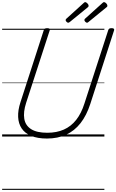

<svg xmlns="http://www.w3.org/2000/svg" viewBox="-20 -1279 1090 1799"><path d="M420 19Q332 19 273 -5.5Q214 -30 183.5 -75Q153 -120 150 -183Q147 -246 172 -322L390 -996Q393 -1006 400 -1010.5Q407 -1015 423 -1015Q437 -1015 443.5 -1010Q450 -1005 446 -995L225 -316Q197 -229 207.5 -166Q218 -103 271.5 -69Q325 -35 423 -35Q511 -35 578.5 -65Q646 -95 694 -156Q742 -217 771 -309L994 -996Q997 -1006 1003.5 -1010.5Q1010 -1015 1026 -1015Q1055 -1015 1049 -995L826 -305Q791 -197 734.5 -125Q678 -53 599.5 -17Q521 19 420 19ZM619 -1066Q612 -1066 603.5 -1074.5Q595 -1083 595 -1090Q595 -1093 596 -1096Q597 -1099 601 -1103L763 -1250Q768 -1253 770.5 -1256Q773 -1259 778 -1259Q784 -1259 791.5 -1253.5Q799 -1248 804.5 -1240.5Q810 -1233 810 -1226Q810 -1222 809 -1218.5Q808 -1215 803 -1211L634 -1073Q629 -1070 626 -1068Q623 -1066 619 -1066ZM796 -1066Q788 -1066 779.5 -1074.5Q771 -1083 771 -1090Q771 -1093 771.5 -1096Q772 -1099 776 -1103L939 -1250Q943 -1253 946.5 -1256Q950 -1259 954 -1259Q961 -1259 968.5 -1253.5Q976 -1248 981 -1240.5Q986 -1233 986 -1226Q986 -1222 985 -1218.5Q984 -1215 978 -1211L809 -1073Q805 -1070 802 -1068Q799 -1066 796 -1066ZM0 490H958V500H0ZM0 -20H958V0H0ZM0 -505H958V-500H0ZM0 -1010H958V-1000H0Z"/></svg>

Font: Playwrite BE VLG Guides
Style: Regular
Weight: 400
Designer: Veronika Burian, José Scaglione
Foundry: TypeTogether
Version: Version 1.003